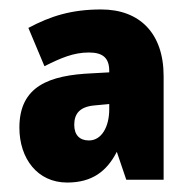

<svg xmlns="http://www.w3.org/2000/svg" viewBox="-20 -742 403 406"><path d="M194 -722C131 -722 87 -708 40 -683L74 -602C108 -619 135 -631 168 -631C198 -631 211 -619 211 -592V-589L175 -587C84 -583 21 -560 21 -472C21 -407 59 -356 122 -356C175 -356 206 -380 227 -421L247 -362H326V-581C326 -672 275 -722 194 -722ZM179 -519 211 -522V-511C211 -474 195 -445 168 -445C148 -445 137 -457 137 -478C137 -501 148 -516 179 -519Z"/></svg>

Font: Noto Sans Khmer Condensed Black
Style: Regular
Weight: 900
Width: 3
Designer: Danh Hong and the Monotype Design Team
Foundry: Monotype Imaging Inc.
Version: Version 2.004